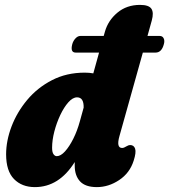

<svg xmlns="http://www.w3.org/2000/svg" viewBox="-20 -755 692 785"><path d="M275.5 -574.5Q279.5 -588.5 288.8 -598.2Q298 -608 308.5 -608H404L409 -625.5Q422 -671.5 460 -703.2Q498 -735 552.5 -735Q588.5 -735 599 -719.2Q609.5 -703.5 600.5 -671L583 -608H633Q644.5 -608 649.2 -598.2Q654 -588.5 650 -574.5Q641 -540 616 -540H564L468.5 -199Q454.5 -150 479.5 -150Q486.5 -150 497.5 -157Q505.5 -162 512 -162Q527.5 -162 532.5 -147Q537.5 -132 526.5 -98Q510.5 -47.5 467.2 -18.8Q424 10 376 10Q329 10 307.2 -13.5Q285.5 -37 285.5 -78Q285.5 -85.5 285.5 -92.5Q221.5 10 122.5 10Q69.5 10 37.2 -23Q5 -56 5 -124Q5 -179.5 27.2 -238Q49.5 -296.5 91.2 -346.5Q133 -396.5 192.5 -427.2Q252 -458 326.5 -458Q345 -458 361.5 -455L385 -540H289.5Q266.5 -540 275.5 -574.5ZM193 -151Q193 -132.5 198.8 -124.5Q204.5 -116.5 212 -116.5Q228 -116.5 245.8 -136Q263.5 -155.5 279.8 -188Q296 -220.5 306.5 -259L322 -315Q323 -357 295 -357Q277.5 -357 259.5 -336.8Q241.5 -316.5 226.5 -284.8Q211.5 -253 202.2 -217.5Q193 -182 193 -151Z"/></svg>

Font: Fraunces 144pt S100 Black
Style: Italic
Weight: 900
Italic angle: -16°
Version: Version 1.000; ttfautohint (v1.8.3)